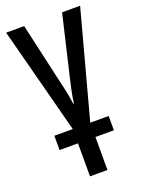

<svg xmlns="http://www.w3.org/2000/svg" viewBox="-147 -607 676 913"><g transform="rotate(-20 191.0 -150.0)"><path d="M378.4 -539.1 233.4 0H326.7V72.3H233.4V239.3H145V72.3H51.8V0H145L3.9 -539.1H95.2L165.5 -229Q175.3 -188.5 180.7 -159.9Q186 -131.3 188 -112.8H191.9Q194.3 -135.3 199.5 -161.4Q204.6 -187.5 211.9 -219.2L287.1 -539.1Z"/></g></svg>

Font: Open Sans Condensed Medium
Style: Regular
Weight: 500
Width: 3
Designer: Monotype Design Team
Foundry: Monotype Imaging Inc.
Version: Version 3.000